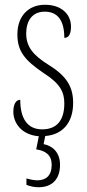

<svg xmlns="http://www.w3.org/2000/svg" viewBox="-20 -562 365 806"><path d="M142 224C198 224 232 191 232 130C232 76 199 50 163 43L170 9C244 3 287 -48 287 -130C287 -194 263 -241 185 -289C119 -330 90 -366 90 -421C90 -472 113 -513 168 -513C223 -513 250 -475 250 -403C269 -403 278 -420 278 -450C278 -504 236 -542 169 -542C98 -542 53 -493 53 -418C53 -348 82 -310 165 -254C234 -210 250 -174 250 -128C250 -55 217 -19 157 -19C94 -19 65 -66 65 -143C49 -143 36 -128 36 -93C36 -47 69 4 143 10L132 65C173 71 197 90 197 130C197 175 173 195 137 195C125 195 108 192 91 187V214C108 221 126 224 142 224Z"/></svg>

Font: Noto Serif Thai ExtraCondensed ExtraLight
Style: Regular
Weight: 200
Width: 2
Designer: Monotype Design Team
Foundry: Monotype Imaging Inc.
Version: Version 2.002